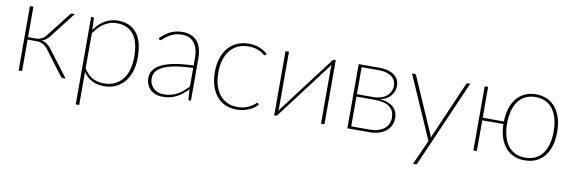

<svg xmlns="http://www.w3.org/2000/svg" viewBox="-50 -887 4338 1452"><g transform="rotate(10 2119.0 -161.0)"><path d="M397.5 -484.5Q400.5 -488 404.5 -490.5Q408.5 -493 413.5 -493H433L279.5 -295.5Q268 -280.5 254 -269.5Q240 -258.5 220.5 -253Q243 -248.5 260.5 -236.8Q278 -225 292.5 -206L449 0H430.5Q416.5 0 410 -9.5L270 -196.5Q254 -217.5 232.5 -229Q211 -240.5 184 -240.5H114.5V1H88V-493H114.5V-259.5H177.5Q198.5 -259.5 219 -270.2Q239.5 -281 252.5 -298.5Z M584.5 -102.5Q615 -54 652.5 -34.2Q690 -14.5 739 -14.5Q787.5 -14.5 823.5 -32.2Q859.5 -50 883.5 -81.5Q907.5 -113 919.5 -156Q931.5 -199 931.5 -249.5Q931.5 -367 887 -423.5Q842.5 -480 758 -480Q706 -480 661.8 -451.5Q617.5 -423 584.5 -372.5ZM583.5 -397Q616.5 -445.5 662.2 -473.2Q708 -501 763.5 -501Q857 -501 907.8 -439Q958.5 -377 958.5 -249.5Q958.5 -195.5 944.8 -149Q931 -102.5 903.8 -68Q876.5 -33.5 836.2 -13.8Q796 6 743 6Q639 6 584.5 -75.5V178.5H558V-493H570.5Q580 -493 580.5 -483Z M1385 -247Q1234 -242 1161.8 -209.5Q1089.5 -177 1089.5 -118Q1089.5 -90.5 1098.8 -70.5Q1108 -50.5 1123.2 -37.2Q1138.5 -24 1158 -17.8Q1177.5 -11.5 1198 -11.5Q1230 -11.5 1256.5 -18.8Q1283 -26 1305.5 -38.5Q1328 -51 1347.5 -68Q1367 -85 1385 -104ZM1090 -423Q1127 -461 1167.5 -481Q1208 -501 1260 -501Q1298.5 -501 1327 -488.8Q1355.5 -476.5 1374.2 -453.5Q1393 -430.5 1402 -397.8Q1411 -365 1411 -324V0H1402Q1392 0 1390.5 -10.5L1385.5 -83.5Q1365 -62.5 1344.5 -45.5Q1324 -28.5 1301 -16.8Q1278 -5 1251.5 1.5Q1225 8 1193 8Q1169.5 8 1146.5 1Q1123.5 -6 1105 -21Q1086.5 -36 1075.2 -59.8Q1064 -83.5 1064 -117Q1064 -149.5 1082.8 -176Q1101.5 -202.5 1141 -221.8Q1180.5 -241 1241 -252.2Q1301.5 -263.5 1385 -265.5V-324Q1385 -398 1353 -439Q1321 -480 1258 -480Q1220.5 -480 1193.5 -469.2Q1166.5 -458.5 1148.5 -445.2Q1130.5 -432 1119.8 -421.2Q1109 -410.5 1103.5 -410.5Q1098.5 -410.5 1094.5 -416Z M1907.5 -439Q1906 -437.5 1904.5 -436.2Q1903 -435 1900.5 -435Q1896.5 -435 1888 -442Q1879.5 -449 1864.5 -457.5Q1849.5 -466 1826.5 -473Q1803.5 -480 1771 -480Q1725 -480 1689.2 -463.8Q1653.5 -447.5 1628.8 -417Q1604 -386.5 1591 -343.5Q1578 -300.5 1578 -246.5Q1578 -191 1591.2 -147.8Q1604.5 -104.5 1628.8 -75Q1653 -45.5 1687.2 -30Q1721.5 -14.5 1763.5 -14.5Q1801.5 -14.5 1827.2 -23.2Q1853 -32 1870 -42.8Q1887 -53.5 1896 -62.2Q1905 -71 1909 -71Q1913 -71 1915.5 -68L1921.5 -60.5Q1912.5 -48 1896.8 -36Q1881 -24 1860.2 -14.8Q1839.5 -5.5 1814.2 0.2Q1789 6 1760.5 6Q1713 6 1674.5 -11Q1636 -28 1608.8 -60.5Q1581.5 -93 1566.5 -140Q1551.5 -187 1551.5 -246.5Q1551.5 -303.5 1566.2 -350.5Q1581 -397.5 1609 -430.8Q1637 -464 1677.5 -482.5Q1718 -501 1770 -501Q1816 -501 1852 -486.2Q1888 -471.5 1914 -447.5Z M2436.5 -493V0H2410V-430.5Q2410 -442.5 2411.5 -454.5Q2408.5 -449 2405.8 -444.8Q2403 -440.5 2400.5 -437Q2399.5 -436 2385.2 -417Q2371 -398 2348 -367.5Q2325 -337 2295.8 -298.5Q2266.5 -260 2236 -220Q2164.5 -126 2075 -7Q2073 -4.5 2070.2 -2.2Q2067.5 0 2064.5 0H2050.5V-493H2077V-62.5Q2077 -50.5 2075.5 -38.5Q2078.5 -44 2081.2 -48.2Q2084 -52.5 2086.5 -56Q2087 -57 2101.5 -76Q2116 -95 2139 -125.2Q2162 -155.5 2191 -194.2Q2220 -233 2250.5 -273Q2322 -367 2412 -486Q2414 -488.5 2417 -490.8Q2420 -493 2422.5 -493Z M2779.5 -19.5Q2814.5 -19.5 2842.5 -27.8Q2870.5 -36 2890 -51.5Q2909.5 -67 2920 -88.8Q2930.5 -110.5 2930.5 -137.5Q2930.5 -162.5 2922 -183Q2913.5 -203.5 2895.2 -218Q2877 -232.5 2848.5 -240.2Q2820 -248 2780.5 -248H2638.5V-19.5ZM2638.5 -474V-266.5H2766.5Q2796.5 -266.5 2821.8 -274.5Q2847 -282.5 2865 -297.2Q2883 -312 2893.2 -332.5Q2903.5 -353 2903.5 -378Q2903.5 -396 2896.5 -413.2Q2889.5 -430.5 2873.5 -444Q2857.5 -457.5 2831.2 -465.8Q2805 -474 2767 -474ZM2768 -493Q2811.5 -493 2841.8 -483.8Q2872 -474.5 2890.8 -459Q2909.5 -443.5 2918 -423.2Q2926.5 -403 2926.5 -380.5Q2926.5 -364 2921.2 -345.2Q2916 -326.5 2903.2 -309.5Q2890.5 -292.5 2869 -279.2Q2847.5 -266 2815 -260Q2853 -257 2879.5 -246.2Q2906 -235.5 2922.8 -219.5Q2939.5 -203.5 2947.2 -182.8Q2955 -162 2955 -138Q2955 -106 2942.5 -80.5Q2930 -55 2907.2 -37Q2884.5 -19 2852 -9.5Q2819.5 0 2779.5 0H2612.5V-493Z M3469 -493 3181.5 165.5Q3179 170.5 3175.5 174.5Q3172 178.5 3165.5 178.5H3148L3233 -12L3022 -493H3042Q3047.5 -493 3050.8 -490Q3054 -487 3055 -484L3239 -62Q3244 -51 3246.5 -39Q3250 -49.5 3255 -62L3438 -484Q3440 -488 3443.2 -490.5Q3446.5 -493 3450.5 -493Z M3974 -15Q4019 -15 4052.5 -31.5Q4086 -48 4108.2 -78.5Q4130.5 -109 4141.8 -151.5Q4153 -194 4153 -246.5Q4153 -299 4141.8 -342Q4130.5 -385 4108.2 -415.8Q4086 -446.5 4052.5 -463.2Q4019 -480 3974 -480Q3929.5 -480 3896 -463.2Q3862.5 -446.5 3840.2 -415.8Q3818 -385 3806.8 -342Q3795.5 -299 3795.5 -246.5Q3795.5 -194 3806.8 -151.5Q3818 -109 3840.2 -78.5Q3862.5 -48 3896 -31.5Q3929.5 -15 3974 -15ZM3769 -256.5Q3770.5 -312 3784.5 -357.2Q3798.5 -402.5 3824.8 -434.2Q3851 -466 3888.5 -483.5Q3926 -501 3974 -501Q4023.5 -501 4061.8 -482.8Q4100 -464.5 4126.2 -431.2Q4152.5 -398 4166.2 -351Q4180 -304 4180 -246.5Q4180 -189 4166.2 -142.2Q4152.5 -95.5 4126.2 -62.5Q4100 -29.5 4061.5 -11.8Q4023 6 3974 6Q3926 6 3888.2 -11Q3850.5 -28 3824.5 -59.8Q3798.5 -91.5 3784.2 -136.2Q3770 -181 3769 -236.5H3606.5V0H3580V-493H3606.5V-256.5Z"/></g></svg>

Font: Lato 2
Style: Regular
Weight: 200
Designer: Lukasz Dziedzic with Adam Twardoch and Botio Nikoltchev
Foundry: tyPoland Lukasz Dziedzic
Version: Version 2.015; 2015-08-06; http://www.latofonts.com/